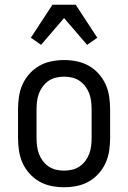

<svg xmlns="http://www.w3.org/2000/svg" viewBox="-20 -781 540 809"><path d="M250 8Q223 8 196 2.5Q169 -3 146 -16Q123 -29 104.5 -49.5Q86 -70 75 -94.5Q64 -119 60 -146Q56 -173 56 -200V-320Q56 -347 60 -374Q64 -401 75 -425.5Q86 -450 104.5 -470.5Q123 -491 146 -504Q169 -517 196 -522.5Q223 -528 250 -528Q277 -528 304 -522.5Q331 -517 354 -504Q377 -491 395.5 -470.5Q414 -450 425 -425.5Q436 -401 440 -374Q444 -347 444 -320V-200Q444 -173 440 -146Q436 -119 425 -94.5Q414 -70 395.5 -49.5Q377 -29 354 -16Q331 -3 304 2.5Q277 8 250 8ZM250 -62Q267 -62 284 -66Q301 -70 315 -79.5Q329 -89 339.5 -103Q350 -117 356 -133Q362 -149 364 -166Q366 -183 366 -200V-320Q366 -337 364 -354Q362 -371 356 -387Q350 -403 339.5 -417Q329 -431 315 -440.5Q301 -450 284 -454Q267 -458 250 -458Q233 -458 216 -454Q199 -450 185 -440.5Q171 -431 160.5 -417Q150 -403 144 -387Q138 -371 136 -354Q134 -337 134 -320V-200Q134 -183 136 -166Q138 -149 144 -133Q150 -117 160.5 -103Q171 -89 185 -79.5Q199 -70 216 -66Q233 -62 250 -62ZM153 -592 110 -622 201 -761H299L390 -622L347 -592L250 -705Z"/></svg>

Font: Iosevka Term SS14
Style: Regular
Weight: 400
Monospace: yes
Designer: Belleve Invis
Foundry: Belleve Invis
Version: Version 24.1.1; ttfautohint (v1.8.4)